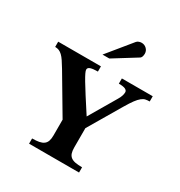

<svg xmlns="http://www.w3.org/2000/svg" viewBox="-165 -814 875 931"><g transform="rotate(30 272.5 -348.5)"><path d="M535.6 -469.7Q522.9 -469.7 512.7 -467.5Q502.4 -465.3 491.5 -456.5Q480.5 -447.8 467.8 -430.7Q455.1 -413.6 437.5 -383.8L330.1 -201.7V-93.8Q330.1 -74.7 334.2 -62.3Q338.4 -49.8 347.9 -42.5Q357.4 -35.2 373 -32.2Q388.7 -29.3 411.1 -29.3V0H131.3V-29.3Q153.8 -29.3 169.4 -32.2Q185.1 -35.2 195.1 -42.5Q205.1 -49.8 209.5 -62.3Q213.9 -74.7 213.9 -93.8V-182.1L88.4 -394Q75.7 -415 65.9 -429.7Q56.2 -444.3 46.9 -453.1Q37.6 -461.9 28.1 -465.8Q18.6 -469.7 6.3 -469.7V-499H245.6V-469.7Q219.2 -469.7 205.3 -465.3Q191.4 -460.9 191.4 -449.7Q191.4 -443.8 197.3 -431.4Q203.1 -418.9 216.6 -396.2Q230 -373.5 252.2 -338.9Q274.4 -304.2 307.1 -253.9L395.5 -404.3Q403.3 -417 407 -428.5Q410.6 -439.9 410.6 -448.7Q410.6 -458.5 399.9 -464.1Q389.2 -469.7 362.8 -469.7V-499H535.6V-469.7ZM399.4 -658.2Q399.4 -649.9 397 -642.1Q394.5 -634.3 387.7 -630.4L261.7 -552.2H223.6L332.5 -685.5Q336.9 -690.9 344.2 -693.8Q351.6 -696.8 359.9 -696.8Q376.5 -696.8 387.9 -685.5Q399.4 -674.3 399.4 -658.2Z"/></g></svg>

Font: Scheherazade
Style: Bold
Weight: 700
Version: Version 2.100 (build 932/914)